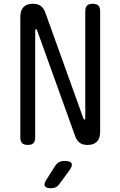

<svg xmlns="http://www.w3.org/2000/svg" viewBox="-20 -760 640 1020"><path d="M88 -670Q88 -705 105 -722.5Q122 -740 155 -740Q181 -740 196.5 -728.5Q212 -717 220 -695L423 -131Q424 -128 425.5 -126.5Q427 -125 429 -125Q431 -125 432 -126.5Q433 -128 433 -131V-700Q433 -721 442.5 -730.5Q452 -740 472 -740Q493 -740 502.5 -730.5Q512 -721 512 -700V-60Q512 -25 495 -7.5Q478 10 445 10Q419 10 403.5 -1.5Q388 -13 380 -35L177 -599Q176 -602 174.5 -603.5Q173 -605 171 -605Q169 -605 168 -603.5Q167 -602 167 -599V-30Q167 -9 157.5 0.5Q148 10 128 10Q107 10 97.5 0.5Q88 -9 88 -30ZM227 194 273 121Q282 108 294 101.5Q306 95 322 95Q353 95 360 107.5Q367 120 348 146L296 217Q288 229 277 234.5Q266 240 252 240Q224 240 218 228Q212 216 227 194Z"/></svg>

Font: Maple Mono Normal NL Light
Style: Regular
Weight: 300
Monospace: yes
Designer: subframe7536
Version: Version 7.000